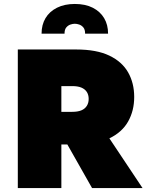

<svg xmlns="http://www.w3.org/2000/svg" viewBox="-20 -950 740 970"><path d="M275 -300 445 0H700L500 -300ZM70 -700V0H290V-700ZM212 -515H345Q373 -515 391 -507.5Q409 -500 418.5 -485.5Q428 -471 428 -450Q428 -430 418.5 -415Q409 -400 391 -392.5Q373 -385 345 -385H212V-220H365Q468 -220 532.5 -251Q597 -282 627.5 -336.5Q658 -391 658 -460Q658 -530 627.5 -584Q597 -638 532.5 -669Q468 -700 365 -700H212ZM190 -780Q190 -825 210 -858.5Q230 -892 268 -911Q306 -930 358 -930Q411 -930 448.5 -911Q486 -892 506 -858.5Q526 -825 526 -780H410Q410 -801 401 -811.5Q392 -822 380 -826Q368 -830 358 -830Q348 -830 336 -826Q324 -822 315 -811.5Q306 -801 306 -780Z"/></svg>

Font: Jost Black
Style: Regular
Weight: 900
Version: Version 3.710